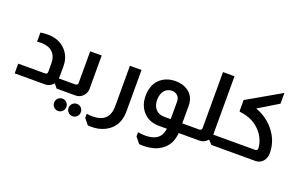

<svg xmlns="http://www.w3.org/2000/svg" viewBox="-109 -1194 2954 1898"><g transform="rotate(20 1368.0 -245.5)"><path d="M141 -466Q175 -472 220 -472Q335 -472 406 -398Q469 -331 469 -232V-136Q469 -113 468 -102H494V0H481L448 -41H445Q437 -32 428 -24Q398 0 361 0H40V-102H322Q347 -102 347 -127V-220Q347 -289 305 -331Q266 -370 192 -373Q158 -373 141 -369Z M788 -460V-110Q788 -71 762 -38Q729 0 680 0H487V-102H641Q652 -102 660 -110Q667 -117 667 -127V-460ZM569 73Q596 73 615 92Q634 111 634 138Q634 165 615 184Q596 203 569 203Q543 203 524 184Q505 165 505 138Q505 111 524 92Q543 73 569 73ZM722 73Q749 73 767.5 92Q786 111 786 138Q786 165 767.5 184Q749 203 722 203Q695 203 676 184Q657 165 657 138Q657 111 676 92Q695 73 722 73Z M1207 -460V-24Q1207 100 1131 168Q1082 213 1005 231Q969 238 930 238Q917 238 895 236L846 175V132Q878 137 908 137Q1085 137 1085 -35V-460Z M1558 0Q1448 0 1385 -75Q1332 -139 1332 -233Q1332 -345 1395 -408Q1461 -472 1564 -472Q1639 -472 1694 -435Q1766 -383 1766 -287V-102H1798V0H1765Q1758 108 1689 169Q1641 212 1574 228Q1527 239 1482 239Q1467 239 1439 237H1436L1385 174V130Q1426 137 1462 137Q1626 137 1641 0ZM1644 -287Q1644 -327 1618 -350Q1595 -370 1564 -370Q1513 -370 1483 -334Q1453 -298 1453 -235Q1453 -174 1486 -138Q1519 -102 1576 -102H1644Z M2092 -716V-117V-102H2143V0H2109L2071 -41H2069Q2035 0 1984 0H1791V-102H1945Q1957 -102 1965 -110Q1971 -120 1971 -127V-716Z M2612 -730V-617L2403 -490Q2532 -443 2610 -336Q2680 -238 2680 -122Q2680 -68 2649.5 -34Q2619 0 2571 0H2135V-102H2532Q2558 -102 2558 -128Q2550 -222 2489 -292Q2407 -389 2264 -404Q2257 -404 2257 -412V-526Z"/></g></svg>

Font: Almarai Bold
Style: Regular
Weight: 700
Designer: Boutros International 2019
Foundry: Created by Boutros International 2019
Version: Version 1.10